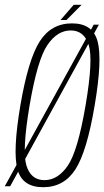

<svg xmlns="http://www.w3.org/2000/svg" viewBox="-52 -777 435 801"><path d="M-32 0H-9.5L360.5 -674H339ZM128 4Q214.5 4 262.5 -70.2Q310.5 -144.5 343 -337.5Q375.5 -529 355.2 -604.2Q335 -679.5 248.5 -679.5Q162 -679.5 114 -604.8Q66 -530 33 -337.5Q0.5 -145 20.8 -70.5Q41 4 128 4ZM133.5 -25.5Q77 -25.5 58.2 -86.5Q39.5 -147.5 71.5 -337.5Q104 -527.5 145.5 -588.8Q187 -650 243 -650Q299 -650 318.2 -589Q337.5 -528 305 -337.5Q272.5 -147 231 -86.2Q189.5 -25.5 133.5 -25.5ZM200.5 -693.5H225.5L288.5 -757H255.5Z"/></svg>

Font: Anybody Condensed ExtraLight
Style: Italic
Weight: 250
Width: 3
Italic angle: -10°
Version: Version 1.113;gftools[0.9.25]